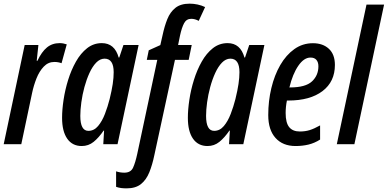

<svg xmlns="http://www.w3.org/2000/svg" viewBox="-23 -785 2110 1045"><path d="M-2.9 0 111.3 -540H186L176.8 -454.1H180.7Q203.6 -502.9 232.4 -526.6Q261.2 -550.3 301.8 -550.3Q320.8 -550.3 340.3 -543.5L312 -440.9Q293.9 -447.8 272.9 -447.8Q239.3 -447.8 215.1 -422.4Q190.9 -397 175.5 -358.2Q160.2 -319.3 151.9 -279.8L92.8 0Z M421.9 9.8Q370.6 9.8 342.8 -30.3Q314.9 -70.3 314.9 -143.6Q314.9 -188 323 -241.9Q331.1 -295.9 347.9 -350.1Q364.7 -404.3 390.4 -449.7Q416 -495.1 451.2 -522.7Q486.3 -550.3 531.2 -550.3Q601.1 -550.3 623 -471.7H626L648.9 -540H731.4L616.7 0H539.1L543.5 -74.2H541Q514.6 -35.6 486.6 -12.9Q458.5 9.8 421.9 9.8ZM458 -72.8Q488.8 -72.8 510.7 -98.9Q532.7 -125 548.1 -165Q563.5 -205.1 573.7 -245.6Q585.4 -293.5 590.6 -328.1Q595.7 -362.8 595.7 -392.1Q595.7 -465.8 545.9 -465.8Q521 -465.3 500.5 -444.1Q480 -422.9 463.9 -387.7Q447.8 -352.5 436.5 -311Q425.3 -269.5 419.7 -228.3Q414.1 -187 414.1 -154.3Q414.1 -72.8 458 -72.8Z M666 240.2Q650.4 240.2 636.7 238.5Q623 236.8 608.9 231.9V147.5Q629.4 154.8 653.8 154.8Q689 154.8 701.4 127.2Q713.9 99.6 724.1 52.2L833 -459H775.9L786.6 -511.2L849.6 -539.6L861.8 -593.3Q872.1 -642.1 887.7 -680.9Q903.3 -719.7 931.9 -742.4Q960.4 -765.1 1009.3 -765.1Q1030.8 -765.1 1052.2 -760.5Q1073.7 -755.9 1093.3 -746.6L1058.6 -671.4Q1038.1 -682.6 1018.1 -682.6Q991.7 -682.6 979 -658.7Q966.3 -634.8 957 -592.3L946.3 -540H1020.5L1003.9 -459H929.2L816.9 60.1Q806.2 111.8 789.8 152.6Q773.4 193.4 744.4 216.8Q715.3 240.2 666 240.2Z M1106.4 9.8Q1055.2 9.8 1027.3 -30.3Q999.5 -70.3 999.5 -143.6Q999.5 -188 1007.6 -241.9Q1015.6 -295.9 1032.5 -350.1Q1049.3 -404.3 1075 -449.7Q1100.6 -495.1 1135.7 -522.7Q1170.9 -550.3 1215.8 -550.3Q1285.6 -550.3 1307.6 -471.7H1310.5L1333.5 -540H1416L1301.3 0H1223.6L1228 -74.2H1225.6Q1199.2 -35.6 1171.1 -12.9Q1143.1 9.8 1106.4 9.8ZM1142.6 -72.8Q1173.3 -72.8 1195.3 -98.9Q1217.3 -125 1232.7 -165Q1248 -205.1 1258.3 -245.6Q1270 -293.5 1275.1 -328.1Q1280.3 -362.8 1280.3 -392.1Q1280.3 -465.8 1230.5 -465.8Q1205.6 -465.3 1185.1 -444.1Q1164.6 -422.9 1148.4 -387.7Q1132.3 -352.5 1121.1 -311Q1109.9 -269.5 1104.2 -228.3Q1098.6 -187 1098.6 -154.3Q1098.6 -72.8 1142.6 -72.8Z M1585.9 9.8Q1516.1 9.8 1476.6 -34.2Q1437 -78.1 1437 -158.7Q1437 -235.4 1453.9 -305.7Q1470.7 -376 1502.4 -430.9Q1534.2 -485.8 1579.1 -517.8Q1624 -549.8 1680.2 -549.8Q1734.4 -549.8 1767.1 -519.3Q1799.8 -488.8 1799.8 -431.6Q1799.8 -340.3 1732.2 -289.1Q1664.6 -237.8 1545.9 -237.8H1538.6Q1531.7 -203.6 1531.7 -169.9Q1531.7 -116.7 1551 -93Q1570.3 -69.3 1608.9 -69.3Q1638.2 -69.3 1662.6 -76.9Q1687 -84.5 1719.2 -102.5V-25.4Q1688.5 -5.9 1655.5 2Q1622.6 9.8 1585.9 9.8ZM1552.2 -309.1H1555.7Q1639.6 -309.1 1674.8 -341.8Q1710 -374.5 1710 -424.3Q1710 -446.3 1699.2 -459Q1688.5 -471.7 1667 -471.7Q1631.3 -471.7 1600.6 -427Q1569.8 -382.3 1552.2 -309.1Z M1810.1 0 1971.7 -759.8H2067.4L1905.8 0Z"/></svg>

Font: Open Sans Condensed SemiBold
Style: Italic
Weight: 600
Width: 3
Italic angle: -12°
Designer: Monotype Design Team
Foundry: Monotype Imaging Inc.
Version: Version 3.000; ttfautohint (v1.8.4)